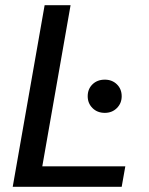

<svg xmlns="http://www.w3.org/2000/svg" viewBox="-20 -720 576 740"><path d="M29 0 152 -700H252L143 -79H463L449 0ZM384 -285Q355 -285 336.5 -303.5Q318 -322 318 -349Q318 -377 336.5 -395Q355 -413 384 -413Q412 -413 430.5 -395Q449 -377 449 -349Q449 -322 430.5 -303.5Q412 -285 384 -285Z"/></svg>

Font: DM Sans 20pt Medium
Style: Italic
Weight: 500
Italic angle: -10°
Version: Version 4.004;gftools[0.9.30]